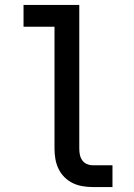

<svg xmlns="http://www.w3.org/2000/svg" viewBox="-20 -755 540 775"><path d="M354 0Q334 0 313 -3.5Q292 -7 273.5 -16Q255 -25 240 -40Q225 -55 216 -74Q207 -93 203.5 -113.5Q200 -134 200 -155V-647H75V-735H300V-155Q300 -142 302.5 -130Q305 -118 312 -108Q319 -98 330.5 -93Q342 -88 354 -88H434V0Z"/></svg>

Font: Zed Mono Semibold
Style: Regular
Weight: 600
Monospace: yes
Designer: Belleve Invis
Foundry: Belleve Invis
Version: Version 1.0.0; ttfautohint (v1.8.4)